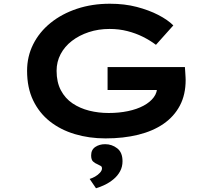

<svg xmlns="http://www.w3.org/2000/svg" viewBox="-20 -731 1133 1028"><path d="M545 10Q457 10 380.5 -13Q304 -36 247 -81Q190 -126 157.5 -193.5Q125 -261 125 -352Q125 -429 158 -494.5Q191 -560 251 -608.5Q311 -657 392 -684Q473 -711 568 -711Q647 -711 712 -694Q777 -677 827.5 -651Q878 -625 908 -595L815 -491Q783 -515 745 -534Q707 -553 662 -564.5Q617 -576 567 -576Q507 -576 455.5 -559Q404 -542 365 -512Q326 -482 304.5 -441Q283 -400 283 -352Q283 -291 306 -247.5Q329 -204 368.5 -177.5Q408 -151 457.5 -138.5Q507 -126 562 -126Q617 -126 665 -136Q713 -146 748.5 -165Q784 -184 803.5 -210.5Q823 -237 821 -268L820 -285L841 -249H556V-372H970Q971 -357 972 -342.5Q973 -328 973.5 -317.5Q974 -307 974 -303Q974 -224 943 -165.5Q912 -107 855.5 -68Q799 -29 720 -9.5Q641 10 545 10ZM494 277 460 227Q474 223 489 214.5Q504 206 515 194Q526 182 526 171Q526 161 519.5 157.5Q513 154 503 149Q488 143 478 133.5Q468 124 468 101Q468 71 490 56Q512 41 543 41Q579 41 607.5 63Q636 85 636 132Q636 162 623 186Q610 210 588.5 228Q567 246 542.5 258Q518 270 494 277Z"/></svg>

Font: Lexend Zetta SemiBold
Style: Regular
Weight: 600
Designer: Bonnie Shaver-Troup, Thomas Jockin
Foundry: Lexend
Version: Version 1.007